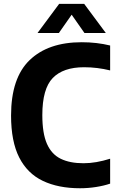

<svg xmlns="http://www.w3.org/2000/svg" viewBox="-20 -969 612 998"><path d="M396 9.5Q283 9.5 202.8 -28.8Q122.5 -67 80 -150.2Q37.5 -233.5 37.5 -368.5Q37.5 -563.5 134 -656.5Q230.5 -749.5 405 -749.5Q483 -749.5 552.5 -732.5V-603Q485.5 -619.5 417 -619.5Q308.5 -619.5 254.2 -563.5Q200 -507.5 200 -370.5Q200 -276 224 -221.5Q248 -167 295.5 -143.8Q343 -120.5 414 -120.5Q447 -120.5 481.5 -126.5Q516 -132.5 552.5 -144V-14.5Q520.5 -3.5 479.2 3Q438 9.5 396 9.5ZM175 -797.5 287.5 -949H417.5L530 -797.5H419L352.5 -892.5L286 -797.5Z"/></svg>

Font: Encode Sans SmCnd
Style: Bold
Weight: 700
Width: 4
Designer: Multiple Designers
Foundry: Impallari Type
Version: Version 3.002; ttfautohint (v1.8.3) -l 8 -r 50 -G 200 -x 14 